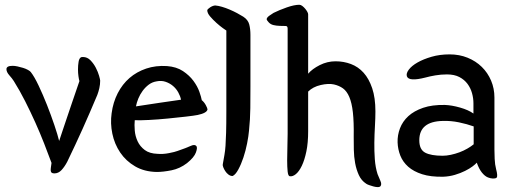

<svg xmlns="http://www.w3.org/2000/svg" viewBox="-20 -680 2159 805"><path d="M196 3Q182 -35 165 -78.5Q148 -122 128 -166.5Q108 -211 85.5 -255.5Q63 -300 38 -340Q31 -351 19 -364.5Q7 -378 7 -390Q7 -404 33 -404Q42 -404 53.5 -401.5Q65 -399 76.5 -395.5Q88 -392 97 -387Q106 -382 109 -378Q124 -359 142 -321Q160 -283 177 -240Q194 -197 208 -155.5Q222 -114 228 -89Q236 -113 243.5 -135.5Q251 -158 260.5 -186Q270 -214 282.5 -251Q295 -288 313 -340Q311 -346 309 -360Q307 -374 307 -389Q307 -406 309.5 -421Q312 -436 320 -440Q322 -441 328 -441Q346 -441 359.5 -427Q373 -413 382 -395.5Q391 -378 395.5 -362Q400 -346 400 -342Q400 -326 396.5 -310.5Q393 -295 388 -282Q371 -242 356 -207Q341 -172 326 -139Q311 -106 295.5 -72.5Q280 -39 262 -2Q251 19 238 33Q225 47 208 47Q194 47 193 37Q192 35 193 25Q194 15 196 3Z M637 41Q585 40 546.5 17.5Q508 -5 484 -40.5Q460 -76 451 -119.5Q442 -163 448 -205Q454 -251 473.5 -289Q493 -327 523 -353Q553 -379 593 -392.5Q633 -406 680 -403Q720 -400 747 -382Q774 -364 791 -341Q808 -318 816 -295Q824 -272 826 -260Q836 -252 843 -239Q850 -226 850 -221Q847 -206 809 -198Q794 -195 759 -191Q724 -187 683.5 -183Q643 -179 604.5 -177Q566 -175 545 -176Q543 -157 545 -133Q547 -109 557 -87.5Q567 -66 587 -51Q607 -36 641 -35Q663 -33 688.5 -38Q714 -43 724 -47Q762 -60 779 -68Q796 -76 803 -68Q809 -62 801.5 -41Q794 -20 764 4Q734 27 699 34Q664 41 637 41ZM739 -262Q736 -277 727.5 -292.5Q719 -308 705.5 -319.5Q692 -331 674.5 -337Q657 -343 637 -339Q618 -336 603.5 -325Q589 -314 578 -299Q567 -284 560 -267Q553 -250 550 -234Q604 -242 649 -249Q694 -256 739 -262Z M929 -552Q927 -553 914.5 -562Q902 -571 887.5 -584Q873 -597 861 -611Q849 -625 849 -637Q849 -639 852.5 -642.5Q856 -646 861.5 -649.5Q867 -653 872.5 -655Q878 -657 883 -657Q895 -656 910.5 -651.5Q926 -647 942.5 -640Q959 -633 974 -625Q989 -617 1000 -610Q1020 -597 1025 -577.5Q1030 -558 1030 -534V-317Q1030 -272 1029.5 -226Q1029 -180 1024 -132Q1022 -109 1016 -78.5Q1010 -48 1000.5 -19.5Q991 9 979 31Q967 53 955 58Q946 58 938 52Q930 46 924.5 37.5Q919 29 916 21Q913 13 914 9Q918 -14 921 -30.5Q924 -47 925.5 -69Q927 -91 928 -124Q929 -157 929 -214Z M1186 -560Q1186 -571 1178 -571Q1169 -571 1153.5 -571.5Q1138 -572 1126 -575Q1114 -578 1106 -587Q1098 -596 1098 -599Q1098 -606 1109 -614Q1120 -622 1127 -626Q1151 -638 1182.5 -649Q1214 -660 1235 -660Q1241 -660 1247.5 -655Q1254 -650 1259.5 -643.5Q1265 -637 1268.5 -630.5Q1272 -624 1272 -620V-371Q1289 -391 1320.5 -407Q1352 -423 1387 -423Q1421 -423 1451.5 -411.5Q1482 -400 1504.5 -375Q1527 -350 1540.5 -310Q1554 -270 1554 -213Q1554 -185 1552 -151Q1550 -117 1549.5 -82Q1549 -47 1551.5 -12.5Q1554 22 1563 50Q1568 63 1575 78.5Q1582 94 1574 102Q1570 105 1562 104.5Q1554 104 1545 101.5Q1536 99 1527.5 96Q1519 93 1515 90Q1495 77 1484.5 54Q1474 31 1469 4Q1464 -23 1463.5 -52Q1463 -81 1463 -107Q1464 -169 1459.5 -209Q1455 -249 1444.5 -273.5Q1434 -298 1418 -309.5Q1402 -321 1380 -326Q1357 -331 1324.5 -323.5Q1292 -316 1272 -296V-130Q1272 -81 1264.5 -45Q1257 -9 1245.5 15Q1234 39 1220.5 50Q1207 61 1195 59Q1188 58 1186 39Q1184 20 1184 -7.5Q1184 -35 1185 -65Q1186 -95 1186 -119Z M1965 -247Q1965 -268 1959 -289.5Q1953 -311 1940 -328.5Q1927 -346 1906 -357Q1885 -368 1854 -368Q1829 -368 1805.5 -364Q1782 -360 1764 -355Q1694 -337 1686 -360Q1682 -372 1694 -388Q1706 -404 1730.5 -418Q1755 -432 1789.5 -442Q1824 -452 1865 -452Q1906 -452 1940.5 -438Q1975 -424 2000 -399.5Q2025 -375 2039 -342Q2053 -309 2053 -271V-53Q2053 -38 2054 -14Q2055 10 2060 29Q2068 59 2062 65Q2057 69 2046.5 68.5Q2036 68 2026 64Q2013 59 2000.5 43.5Q1988 28 1979 2Q1974 8 1961.5 17.5Q1949 27 1930 36.5Q1911 46 1887.5 53Q1864 60 1838 61Q1786 62 1750 50.5Q1714 39 1691.5 19Q1669 -1 1658.5 -27.5Q1648 -54 1647 -83Q1646 -113 1657 -142Q1668 -171 1692 -193Q1716 -215 1754 -228Q1792 -241 1845 -240Q1874 -239 1909 -229Q1944 -219 1965 -204ZM1966 -150Q1938 -160 1904.5 -167Q1871 -174 1837 -173Q1738 -171 1738 -92Q1738 -53 1762.5 -40Q1787 -27 1836 -27Q1852 -27 1870.5 -31Q1889 -35 1906.5 -41.5Q1924 -48 1939.5 -57Q1955 -66 1966 -75Z"/></svg>

Font: BM YEONSUNG
Style: Regular
Weight: 400
Designer: Bongjin Kim; Myungsoo Han; Jaehyun Keum; Jihee Min; Dokyung Lee; Chorong Kim; Jooyeon Kang; Sang-a Kim;
Foundry: Sandoll Communications Inc.
Version: Version 1.000;PS 1;hotconv 16.6.51;makeotf.lib2.5.65220